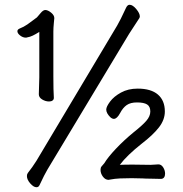

<svg xmlns="http://www.w3.org/2000/svg" viewBox="-20 -736 770 806"><path d="M186 -310Q171 -310 157 -318.5Q143 -327 143 -340V-341L145 -411V-602Q129 -592 117.5 -586.5Q106 -581 94 -579Q92 -578 88 -578Q76 -578 64.5 -587Q53 -596 53 -605Q53 -612 62 -616Q80 -623 95 -633.5Q110 -644 135 -663Q139 -667 150 -680.5Q161 -694 170 -694Q181 -694 194.5 -683Q208 -672 208 -660Q208 -655 206 -639Q204 -619 204 -603V-416Q204 -355 206 -326V-325Q206 -318 200.5 -314Q195 -310 186 -310ZM509 -703Q515 -716 524 -716Q537 -716 552 -698Q567 -680 567 -667Q567 -664 565 -660Q548 -635 522 -594L179 -24Q167 -4 146 41Q142 50 133 50Q121 50 107 34Q93 18 93 3Q93 -5 97 -10Q116 -34 133 -61L472 -629Q484 -649 509 -703ZM537 -45 612 -44Q621 -44 630 -45Q639 -46 645 -46Q657 -46 665 -33.5Q673 -21 673 -7Q673 3 668.5 9Q664 15 655 15L611 14Q591 14 579 13L533 12Q506 12 484 13Q462 14 441 18L436 19Q422 19 412 5.5Q402 -8 402 -23Q402 -32 406 -37Q409 -41 412.5 -44.5Q416 -48 418 -51Q433 -76 466 -111Q499 -146 539 -179Q577 -209 594 -228.5Q611 -248 611 -268Q611 -289 597.5 -297.5Q584 -306 555 -306Q528 -306 512 -295Q496 -284 484 -261Q471 -237 458 -237Q451 -237 443 -244Q426 -261 426 -276Q426 -288 442 -309.5Q458 -331 488 -347.5Q518 -364 558 -364Q614 -364 643 -339Q672 -314 672 -268Q672 -233 647 -201Q622 -169 575 -133Q513 -84 483 -44Q503 -45 537 -45Z"/></svg>

Font: Fusion Kai T
Style: Regular
Weight: 400
Designer: Fontworks Inc.
Version: Version 24.134;May 13, 2024